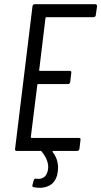

<svg xmlns="http://www.w3.org/2000/svg" viewBox="-20 -720 483 916"><path d="M427 -638H202Q200 -638 198.5 -637Q197 -636 197 -634L167 -386Q166 -385 167 -383.5Q168 -382 170 -382H312Q322 -382 320 -372L315 -329Q313 -319 304 -319H162Q158 -319 158 -315L127 -66Q127 -62 131 -62H356Q366 -62 364 -52L359 -10Q357 0 348 0H234Q232 0 231 1.5Q230 3 231 5Q257 38 257 80Q257 98 252 118Q242 150 219.5 163Q197 176 170 176Q153 176 141 173Q132 172 135 162L141 140Q142 136 145 134Q148 132 152 132Q152 133 156 133Q174 135 187.5 127Q201 119 207 98Q210 88 210 77Q210 41 178 2Q176 0 174 0H60Q50 0 52 -10L135 -690Q137 -700 146 -700H434Q443 -700 443 -690L437 -648Q437 -644 434 -641Q431 -638 427 -638Z"/></svg>

Font: Barlow Condensed
Style: Italic
Weight: 400
Width: 3
Italic angle: -7°
Designer: Jeremy Tribby
Foundry: Tribby Type
Version: Version 1.408